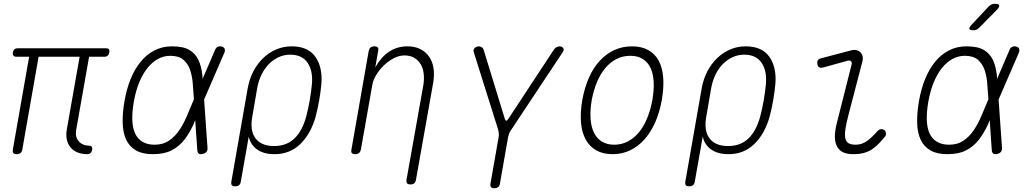

<svg xmlns="http://www.w3.org/2000/svg" viewBox="-20 -805 5440 1015"><path d="M441 10Q413 10 390.5 1Q368 -8 353.5 -25Q339 -42 333.5 -66Q328 -90 333 -120L401 -505H184L98 -15Q96 -2 88.5 4Q81 10 68 10Q55 10 50.5 4Q46 -2 48 -15L134 -505H67Q56 -505 51 -511Q46 -517 48 -528Q50 -539 56.5 -544.5Q63 -550 74 -550H540Q551 -550 555.5 -544.5Q560 -539 558 -528Q556 -517 549.5 -511Q543 -505 532 -505H451L383 -120Q376 -82 395.5 -59Q415 -36 449 -35Q460 -35 464.5 -29.5Q469 -24 467 -13Q465 -2 458.5 4Q452 10 441 10Z M1077 -24Q1078 -11 1071.5 -2.5Q1065 6 1051 9Q1038 12 1031 7Q1024 2 1023 -11L1012 -170L1004 -150Q982 -101 954 -65.5Q926 -30 887 -10Q848 10 788 10Q733 10 698.5 -10Q664 -30 647 -66.5Q630 -103 628.5 -154.5Q627 -206 638 -270Q649 -334 670.5 -387Q692 -440 723.5 -478.5Q755 -517 796.5 -538.5Q838 -560 889 -560Q949 -560 981 -541Q1013 -522 1029 -488Q1045 -454 1050 -406Q1050 -397 1051 -388L1116 -539Q1121 -552 1130 -557Q1139 -562 1152 -559Q1164 -556 1167.5 -547.5Q1171 -539 1166 -526L1059 -279ZM1005 -280V-282Q1002 -323 999 -363.5Q996 -404 984.5 -436.5Q973 -469 949 -489.5Q925 -510 880 -510Q846 -510 815.5 -493.5Q785 -477 760 -446Q735 -415 716.5 -370.5Q698 -326 688 -270Q678 -214 679.5 -171Q681 -128 694.5 -99Q708 -70 734 -55Q760 -40 797 -40Q842 -40 873.5 -61.5Q905 -83 928 -117Q951 -151 968.5 -193Q986 -235 1003 -275Z M1223 180Q1210 180 1205.5 174Q1201 168 1203 155L1290 -341Q1299 -389 1320 -429Q1341 -469 1372 -498.5Q1403 -528 1441 -544Q1479 -560 1522 -560Q1608 -560 1647 -505Q1686 -450 1679 -361Q1675 -319 1667.5 -275.5Q1660 -232 1649 -190Q1624 -99 1568.5 -44.5Q1513 10 1431 10Q1374 10 1339 -15Q1304 -40 1295 -83L1253 155Q1251 168 1243.5 174Q1236 180 1223 180ZM1429 -33Q1496 -33 1537.5 -74Q1579 -115 1599 -190Q1610 -232 1617.5 -275.5Q1625 -319 1629 -361Q1635 -430 1606 -473Q1577 -516 1514 -516Q1482 -516 1453.5 -503Q1425 -490 1402 -467Q1379 -444 1363 -411.5Q1347 -379 1340 -341L1314 -190Q1300 -115 1330.5 -74Q1361 -33 1429 -33Z M1948 -355 1888 -15Q1885 -2 1878 4Q1871 10 1858 10Q1845 10 1840 4Q1835 -2 1838 -15L1929 -535Q1932 -548 1939 -554Q1946 -560 1959 -560Q1972 -560 1977 -554Q1982 -548 1979 -535L1964 -449Q1994 -503 2036.5 -531.5Q2079 -560 2134 -560Q2174 -560 2203 -545Q2232 -530 2249.5 -504Q2267 -478 2272 -443Q2277 -408 2270 -367L2179 145Q2177 158 2170 164Q2163 170 2150 170Q2137 170 2132 164Q2127 158 2129 145L2218 -355Q2223 -386 2220 -414.5Q2217 -443 2204.5 -464.5Q2192 -486 2170.5 -499Q2149 -512 2118 -512Q2091 -512 2062.5 -497.5Q2034 -483 2010 -460Q1986 -437 1969 -409Q1952 -381 1948 -355Z M2593 190Q2580 190 2575.5 184Q2571 178 2573 165L2616 -80Q2618 -90 2617 -99.5Q2616 -109 2614 -118L2484 -531Q2482 -537 2484 -542.5Q2486 -548 2490 -551.5Q2494 -555 2499.5 -557.5Q2505 -560 2511 -560Q2519 -560 2526.5 -555.5Q2534 -551 2537 -541L2649 -176Q2652 -167 2656.5 -167Q2661 -167 2667 -176L2907 -541Q2913 -551 2922 -555.5Q2931 -560 2939 -560Q2945 -560 2949.5 -557.5Q2954 -555 2957 -551.5Q2960 -548 2960 -542.5Q2960 -537 2956 -531L2682 -118Q2675 -109 2671.5 -99.5Q2668 -90 2666 -80L2623 165Q2621 178 2613.5 184Q2606 190 2593 190Z M3218 10Q3168 10 3132.5 -10Q3097 -30 3076.5 -67Q3056 -104 3051.5 -156.5Q3047 -209 3058 -275Q3070 -341 3093 -393.5Q3116 -446 3150 -483Q3184 -520 3227 -540Q3270 -560 3321 -560Q3372 -560 3407.5 -540Q3443 -520 3462.5 -483.5Q3482 -447 3486 -395Q3490 -343 3479 -278Q3467 -211 3443.5 -158Q3420 -105 3386.5 -67.5Q3353 -30 3310.5 -10Q3268 10 3218 10ZM3227 -40Q3265 -40 3297.5 -56.5Q3330 -73 3356 -103.5Q3382 -134 3400.5 -178.5Q3419 -223 3429 -278Q3438 -331 3435.5 -374Q3433 -417 3418.5 -447Q3404 -477 3377.5 -493.5Q3351 -510 3312 -510Q3273 -510 3240 -493.5Q3207 -477 3181 -446.5Q3155 -416 3136.5 -372.5Q3118 -329 3108 -275Q3099 -221 3102 -177.5Q3105 -134 3120 -103.5Q3135 -73 3162 -56.5Q3189 -40 3227 -40Z M3623 180Q3610 180 3605.5 174Q3601 168 3603 155L3690 -341Q3699 -389 3720 -429Q3741 -469 3772 -498.5Q3803 -528 3841 -544Q3879 -560 3922 -560Q4008 -560 4047 -505Q4086 -450 4079 -361Q4075 -319 4067.5 -275.5Q4060 -232 4049 -190Q4024 -99 3968.5 -44.5Q3913 10 3831 10Q3774 10 3739 -15Q3704 -40 3695 -83L3653 155Q3651 168 3643.5 174Q3636 180 3623 180ZM3829 -33Q3896 -33 3937.5 -74Q3979 -115 3999 -190Q4010 -232 4017.5 -275.5Q4025 -319 4029 -361Q4035 -430 4006 -473Q3977 -516 3914 -516Q3882 -516 3853.5 -503Q3825 -490 3802 -467Q3779 -444 3763 -411.5Q3747 -379 3740 -341L3714 -190Q3700 -115 3730.5 -74Q3761 -33 3829 -33Z M4331 -448Q4319 -445 4311 -449Q4303 -453 4301 -466Q4299 -479 4303.5 -486.5Q4308 -494 4321 -497L4477 -538Q4494 -543 4507 -540Q4520 -537 4528.5 -528.5Q4537 -520 4540 -507.5Q4543 -495 4539 -480L4465 -196Q4454 -154 4449.5 -124Q4445 -94 4448.5 -75.5Q4452 -57 4465 -48.5Q4478 -40 4503 -40Q4537 -40 4564.5 -60.5Q4592 -81 4619 -112Q4627 -121 4637 -122Q4647 -123 4654 -118Q4662 -113 4663.5 -101Q4665 -89 4657 -81Q4639 -59 4622 -42Q4605 -25 4586.5 -13.5Q4568 -2 4545 4Q4522 10 4490 10Q4459 10 4438 0.5Q4417 -9 4405.5 -29.5Q4394 -50 4393.5 -81Q4393 -112 4404 -155L4482 -464Q4485 -476 4478.5 -481.5Q4472 -487 4461 -484Z M5157 -659Q5149 -651 5142 -648Q5135 -645 5126 -645Q5107 -645 5104.5 -652Q5102 -659 5116 -674L5205 -769Q5213 -777 5220.5 -781Q5228 -785 5239 -785Q5259 -785 5262 -777Q5265 -769 5250 -753ZM5277 -24Q5278 -11 5271.5 -2.5Q5265 6 5251 9Q5238 12 5231 7Q5224 2 5223 -11L5212 -170L5204 -150Q5182 -101 5154 -65.5Q5126 -30 5087 -10Q5048 10 4988 10Q4933 10 4898.5 -10Q4864 -30 4847 -66.5Q4830 -103 4828.5 -154.5Q4827 -206 4838 -270Q4849 -334 4870.5 -387Q4892 -440 4923.5 -478.5Q4955 -517 4996.5 -538.5Q5038 -560 5089 -560Q5149 -560 5181 -541Q5213 -522 5229 -488Q5245 -454 5250 -406Q5250 -397 5251 -388L5316 -539Q5321 -552 5330 -557Q5339 -562 5352 -559Q5364 -556 5367.5 -547.5Q5371 -539 5366 -526L5259 -279ZM5205 -280V-282Q5202 -323 5199 -363.5Q5196 -404 5184.5 -436.5Q5173 -469 5149 -489.5Q5125 -510 5080 -510Q5046 -510 5015.5 -493.5Q4985 -477 4960 -446Q4935 -415 4916.5 -370.5Q4898 -326 4888 -270Q4878 -214 4879.5 -171Q4881 -128 4894.5 -99Q4908 -70 4934 -55Q4960 -40 4997 -40Q5042 -40 5073.5 -61.5Q5105 -83 5128 -117Q5151 -151 5168.5 -193Q5186 -235 5203 -275Z"/></svg>

Font: Maple Mono NL Thin
Style: Italic
Weight: 250
Italic angle: -10°
Monospace: yes
Designer: subframe7536
Version: Version 7.000